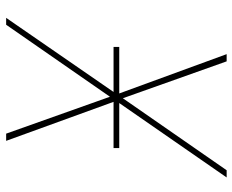

<svg xmlns="http://www.w3.org/2000/svg" viewBox="-88 -688 775 640"><g transform="rotate(90 300.0 -367.5)"><path d="M39 0 286 -358H136V-377H291L160 -735H184L307 -389L547 -735H571L323 -377H473V-358H319L449 0H425L302 -346L62 0Z"/></g></svg>

Font: Iosevka SS04 Thin Extended
Style: Italic
Weight: 100
Width: 7
Italic angle: -9°
Monospace: yes
Designer: Belleve Invis
Foundry: Belleve Invis
Version: Version 19.0.0; ttfautohint (v1.8.4)